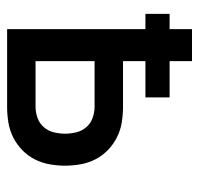

<svg xmlns="http://www.w3.org/2000/svg" viewBox="-30 -530 560 540"><g transform="rotate(90 250.0 -260.0)"><path d="M62 0V-389H19V-457H62V-520H152V-457H254V-389H152V-326H280Q302 -326 324 -322.5Q346 -319 366 -309Q386 -299 402 -283.5Q418 -268 428 -248.5Q438 -229 442 -207Q446 -185 446 -163Q446 -141 442 -119Q438 -97 428 -77.5Q418 -58 402 -42.5Q386 -27 366 -17Q346 -7 324 -3.5Q302 0 280 0ZM280 -80Q296 -80 311.5 -85.5Q327 -91 337.5 -103Q348 -115 352 -131Q356 -147 356 -163Q356 -179 352 -195Q348 -211 337.5 -223Q327 -235 311.5 -240.5Q296 -246 280 -246H152V-80Z"/></g></svg>

Font: Iosevka Curly Medium
Style: Regular
Weight: 500
Monospace: yes
Designer: Belleve Invis
Foundry: Belleve Invis
Version: Version 22.1.2; ttfautohint (v1.8.4)